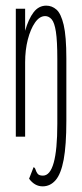

<svg xmlns="http://www.w3.org/2000/svg" viewBox="-20 -484 290 680"><path d="M131 176Q103 176 83 149L99 108Q104 110 106 117Q108 124 113 131Q118 138 132 138Q183 138 183 -45V-275Q183 -339 178 -371.5Q173 -404 163 -415.5Q153 -427 140 -427Q120 -427 104 -404Q88 -381 78.5 -344Q69 -307 69 -263V0H36V-453H69V-375Q81 -417 99 -440.5Q117 -464 144 -464Q164 -464 180 -450Q196 -436 205.5 -396Q215 -356 215 -277V-56Q215 31 205.5 81.5Q196 132 177 154Q158 176 131 176Z"/></svg>

Font: Inconsolata UltraCondensed Light
Style: Regular
Weight: 300
Width: 1
Monospace: yes
Designer: Raph Levien, Cyreal, Brenton Simpson
Foundry: Raph Levien, Cyreal, Google
Version: Version 3.001; ttfautohint (v1.8.2.53-6de2)